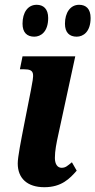

<svg xmlns="http://www.w3.org/2000/svg" viewBox="-20 -771 398 801"><path d="M300 -618C327 -618 358 -638 358 -696C358 -734 339 -751 310 -751C274 -751 251 -719 251 -672C251 -635 270 -618 300 -618ZM123 -618C150 -618 181 -638 181 -696C181 -734 161 -751 133 -751C96 -751 74 -719 74 -672C74 -635 93 -618 123 -618ZM165 10C237 10 271 -26 300 -59L280 -94C261 -79 254 -71 237 -71C220 -71 209 -86 209 -112C209 -142 215 -172 224 -213L294 -536H74L63 -482H80C129 -482 121 -461 109 -395L82 -258C67 -181 54 -116 54 -89C54 -27 94 10 165 10Z"/></svg>

Font: Noto Serif Condensed Extra
Style: Italic
Weight: 800
Width: 3
Italic angle: -12°
Designer: Monotype Design Team
Foundry: Monotype Imaging Inc.
Version: Version 1.901